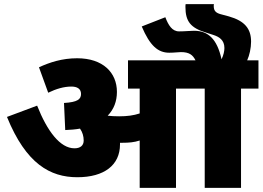

<svg xmlns="http://www.w3.org/2000/svg" viewBox="-20 -916 1280 936"><path d="M565 -212C565 -215 565 -218 565 -220C569 -220 574 -220 578 -220C607 -220 634 -222 661 -231V0H838V-484H978V0H1155V-484H1240V-622H1185C1196 -646 1204 -681 1204 -713C1204 -776 1173 -814 1096 -836L1055 -847C1034 -853 1022 -862 1022 -886C1022 -889 1022 -893 1023 -896H885C884 -892 884 -887 884 -882C884 -812 909 -780 985 -757L1019 -746C1048 -737 1074 -721 1074 -682C1074 -667 1070 -648 1060 -627C1038 -728 993 -766 926 -766C905 -766 883 -763 853 -763C819 -763 801 -793 786 -832L671 -787C711 -693 750 -659 805 -659C831 -659 849 -662 862 -662C903 -662 920 -648 933 -622H604V-484H661V-363C631 -353 599 -349 561 -349C539 -349 521 -350 505 -352C535 -383 550 -422 550 -468C550 -562 482 -632 356 -632C283 -632 222 -612 170 -588L215 -464C254 -483 292 -494 328 -494C355 -494 375 -484 375 -458C375 -432 358 -418 292 -414L298 -282C324 -283 348 -285 370 -289C382 -272 388 -252 388 -231C388 -206 371 -193 343 -193C273 -193 210 -277 161 -401L14 -346C107 -117 225 -52 357 -52C488 -52 565 -111 565 -212Z"/></svg>

Font: Noto Sans Black
Style: Italic
Weight: 900
Italic angle: -12°
Designer: Monotype Design Team
Foundry: Monotype Imaging Inc.
Version: Version 2.013